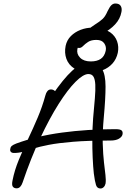

<svg xmlns="http://www.w3.org/2000/svg" viewBox="-20 -1068 753 1097"><path d="M554 9Q535 9 528.5 -11Q522 -31 516 -77Q512 -114 509.5 -167Q507 -220 507.5 -279Q508 -338 512 -392Q518 -458 522 -506Q526 -554 524.5 -584.5Q523 -615 514 -630Q505 -645 485 -645Q456 -645 411.5 -600.5Q367 -556 315 -474Q263 -392 209.5 -278Q156 -164 109 -25Q104 -10 95.5 -1Q87 8 75 8Q60 8 53 -2Q46 -12 52 -39Q63 -95 87 -153.5Q111 -212 140 -273Q169 -334 195.5 -396.5Q222 -459 239 -522Q243 -538 251 -547.5Q259 -557 271 -557Q283 -557 292 -549.5Q301 -542 306 -528L276 -521Q343 -619 392 -663.5Q441 -708 489 -708Q542 -708 562.5 -675Q583 -642 583 -573.5Q583 -505 573 -397Q565 -310 567 -247Q569 -184 574 -140.5Q579 -97 582.5 -68Q586 -39 583 -19Q580 -6 572 1.5Q564 9 554 9ZM60 -194Q47 -194 41.5 -201Q36 -208 39 -218Q40 -228 47.5 -234.5Q55 -241 73 -248Q190 -291 334.5 -310.5Q479 -330 640 -330Q667 -330 675 -322.5Q683 -315 680 -300Q677 -286 659.5 -275.5Q642 -265 611 -265Q483 -265 398 -258Q313 -251 259 -240.5Q205 -230 170.5 -219Q136 -208 111.5 -201Q87 -194 60 -194ZM495 -654Q440 -654 406 -675.5Q372 -697 359.5 -731.5Q347 -766 355 -806Q362 -839 385 -862Q408 -885 440.5 -897.5Q473 -910 508 -910Q525 -910 530 -902.5Q535 -895 532 -880Q530 -870 520.5 -863Q511 -856 491 -849Q456 -837 441.5 -825Q427 -813 422 -787Q417 -759 438 -738Q459 -717 499 -717Q534 -717 555.5 -731.5Q577 -746 584 -778Q589 -801 575.5 -820.5Q562 -840 531 -840Q501 -840 483.5 -828.5Q466 -817 455 -805.5Q444 -794 433 -794Q420 -794 414.5 -798Q409 -802 412 -816Q420 -852 452.5 -877.5Q485 -903 537 -903Q582 -903 610 -883Q638 -863 649 -832Q660 -801 653 -766Q645 -730 622.5 -705Q600 -680 566.5 -667Q533 -654 495 -654ZM500 -861Q485 -861 477.5 -864.5Q470 -868 471 -874Q473 -889 485 -900Q497 -911 520 -926Q552 -946 567 -960.5Q582 -975 594 -1003Q607 -1030 617 -1039Q627 -1048 639 -1048Q661 -1048 669.5 -1034.5Q678 -1021 674 -1000Q667 -960 637.5 -928.5Q608 -897 570 -879Q532 -861 500 -861Z"/></svg>

Font: Shantell Sans Light
Style: Italic
Weight: 300
Italic angle: -11°
Designer: Stephen Nixon, Anya Danilova, Shantell Martin
Foundry: Arrow Type
Version: Version 1.008;[ac192a2d6]